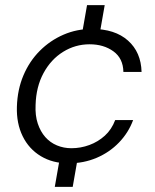

<svg xmlns="http://www.w3.org/2000/svg" viewBox="-20 -626 605 750"><path d="M194 104 218 -33H288L264 104ZM296 -469 320 -606H389L365 -469ZM248 12Q186 12 139.5 -16Q93 -44 68.5 -94Q44 -144 46 -209Q48 -276 71.5 -331.5Q95 -387 135.5 -427.5Q176 -468 228 -490.5Q280 -513 339 -513Q429 -513 480 -467.5Q531 -422 533 -345H462Q461 -398 423 -425.5Q385 -453 330 -453Q274 -453 226.5 -423.5Q179 -394 150 -340.5Q121 -287 119 -216Q117 -175 127.5 -143.5Q138 -112 157 -90.5Q176 -69 202.5 -58Q229 -47 259 -47Q295 -47 329 -59.5Q363 -72 389.5 -96Q416 -120 430 -157H500Q482 -108 445 -69.5Q408 -31 357.5 -9.5Q307 12 248 12Z"/></svg>

Font: DM Sans 17pt Light
Style: Italic
Weight: 300
Italic angle: -10°
Version: Version 4.004;gftools[0.9.30]